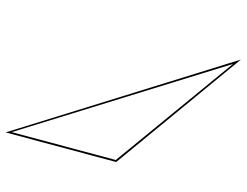

<svg xmlns="http://www.w3.org/2000/svg" viewBox="-133 -702 1071 834"><g transform="rotate(15 402.5 -285.0)"><path d="M-50 0 855 -570 447 0ZM-25 -8H443L827 -543Z"/></g></svg>

Font: Ballet 24pt
Style: Regular
Weight: 400
Designer: Maximiliano R. Sproviero
Foundry: Omnibus-Type
Version: Version 1.100